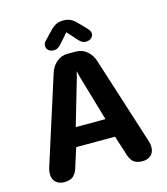

<svg xmlns="http://www.w3.org/2000/svg" viewBox="-117 -882 854 982"><g transform="rotate(-15 309.5 -391.0)"><path d="M102 9.5Q74.5 9.5 57.5 -6Q40.5 -21.5 40.5 -50Q40.5 -56.5 41.5 -63.5Q42.5 -70.5 44.5 -78.5L192.5 -542Q202.5 -576.5 228 -598.5Q253.5 -620.5 286 -620.5H332Q365 -620.5 390.2 -598.5Q415.5 -576.5 425.5 -542L573.5 -78.5Q576 -70.5 577 -63.5Q578 -56.5 578 -50Q578 -21.5 561 -6Q544 9.5 516 9.5Q481.5 9.5 465 -8Q448.5 -25.5 440 -61L412 -148H206.5L178.5 -61Q170 -25.5 153.2 -8Q136.5 9.5 102 9.5ZM230.5 -247.5H388L317.5 -489Q315 -498.5 313 -507.2Q311 -516 309 -523Q307.5 -516 305.5 -507.2Q303.5 -498.5 301 -489ZM422 -714.5Q434 -701.5 434 -689Q434 -675 423.2 -665.5Q412.5 -656 395 -656Q380 -656 369.5 -664Q359 -672 349.5 -684L309.5 -728.5L270 -683.5Q260 -671.5 249.8 -663.8Q239.5 -656 224.5 -656Q207 -656 196.5 -665.5Q186 -675 186 -689.5Q186 -695 188.5 -701.5Q191 -708 197.5 -714.5L226 -744.5Q246.5 -767.5 264.5 -779.2Q282.5 -791 309.5 -791Q337 -791 355 -779.2Q373 -767.5 393.5 -744.5Z"/></g></svg>

Font: Sono ExtraLight Monospace SemiBold
Style: Regular
Weight: 600
Version: Version 2.112